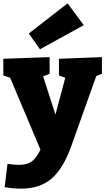

<svg xmlns="http://www.w3.org/2000/svg" viewBox="-26 -888 632 1153"><path d="M586 -545V-445L552 -431L400 -5Q353 125 283 185Q213 245 100 245Q55 245 2 236L19 96Q59 102 88 102Q136 102 164 82Q192 62 217 11L35 -421L-6 -435V-535L272 -545V-445L233 -429L307 -200L366 -421L328 -435V-535ZM477 -737 214 -592 147 -687 380 -868Z"/></svg>

Font: Bitter Pro Black
Style: Regular
Weight: 900
Designer: Sol Matas, and Bitter project Authors
Foundry: Sol Matas
Version: Version 1.010